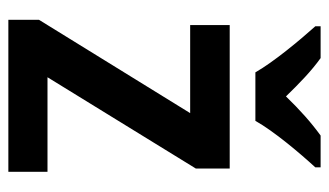

<svg xmlns="http://www.w3.org/2000/svg" viewBox="-188 -618 806 471"><g transform="rotate(90 215.5 -383.0)"><path d="M158 -606H277C302 -651 357 -716 391 -753V-766H313C280 -742 251 -716 217 -681C185 -714 154 -744 123 -766H45V-753C80 -714 133 -650 158 -606ZM402 0V-96H170L394 -460V-543H42V-446H258L29 -75V0Z"/></g></svg>

Font: Noto Sans Thai Looped SemiCondensed SemiBold
Style: Regular
Weight: 600
Width: 4
Designer: Sasikarn Vongin, Ben Mitchell
Foundry: The Fontpad Ltd
Version: Version 1.001